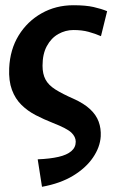

<svg xmlns="http://www.w3.org/2000/svg" viewBox="-20 -485 446 738"><path d="M141.4 233 124.9 127.4Q172.2 125.5 204.7 118Q237.1 110.6 254.1 96Q271.1 81.5 271.1 59.7Q271.1 40.9 254.4 24.8Q237.7 8.7 183.5 -12.4Q148.3 -26.3 117.4 -42.3Q86.4 -58.3 62.6 -81.7Q38.7 -105.1 25.9 -139.6Q13.1 -174.1 15.3 -222.8Q18.5 -294.8 51.8 -348.9Q85.1 -403 139.9 -433.9Q194.7 -464.9 262.3 -464.9Q309.2 -464.9 339.7 -458Q370.1 -451.1 391.8 -442L368.1 -346Q346.1 -355.6 320.6 -362.6Q295.1 -369.6 262.4 -369.6Q231.6 -369.6 204.2 -354.2Q176.8 -338.8 160.2 -308.2Q143.5 -277.7 143.5 -232.5Q143.5 -200.7 154.9 -179.4Q166.2 -158 192.7 -141.2Q219.2 -124.4 263.4 -105Q303 -87.1 326.3 -65.3Q349.6 -43.6 359.2 -17.5Q368.8 8.7 367.2 39.1Q364.6 80.9 337.2 120.9Q309.9 160.8 260.7 190.6Q211.6 220.3 141.4 233Z"/></svg>

Font: Ancizar Sans Thin
Style: Italic
Weight: 100
Italic angle: -4°
Designer: Cesar Puertas, Viviana Monsalve, Julian Moncada, Julian Prieto, Jose Castro, Mariel Hernandez, Felipe Aragon, Sara Alarc
Version: Version 8.100